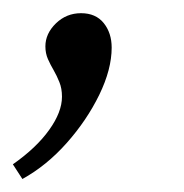

<svg xmlns="http://www.w3.org/2000/svg" viewBox="-47 -112 281 294"><path d="M-12.7 162.1 -27.3 139.6Q8.8 114.3 28.3 86.9Q47.9 59.6 47.9 36.1Q47.9 23.4 43.9 13.7Q40 3.9 35.2 -4.4Q30.3 -12.7 26.4 -21.5Q22.5 -30.3 22.5 -41Q22.5 -60.5 38.6 -76.2Q54.7 -91.8 77.1 -91.8Q99.6 -91.8 111.8 -76.7Q124 -61.5 124 -39.1Q124 -5.9 105 33.2Q85.9 72.3 55.2 106.9Q24.4 141.6 -12.7 162.1Z"/></svg>

Font: Crimson Pro Light
Style: Italic
Weight: 300
Italic angle: -12°
Designer: Jacques Le Bailly
Foundry: Baron von Fonthausen
Version: Version 1.003